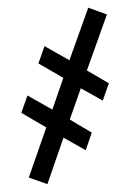

<svg xmlns="http://www.w3.org/2000/svg" viewBox="-50 -506 527 757"><g transform="rotate(-5 213.0 -127.5)"><path d="M36 180 122 -11 29 -77 59 -143 152 -79 206 -200 113 -265 143 -331 236 -267 328 -467 399 -434 301 -221 383 -163 353 -97 271 -153 217 -34 299 25 269 92 186 35 107 212Z"/></g></svg>

Font: Pochaevsk Unicode
Style: Normal
Weight: 400
Version: Version 1.1